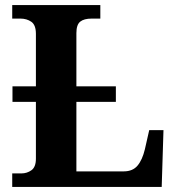

<svg xmlns="http://www.w3.org/2000/svg" viewBox="-20 -734 694 754"><path d="M28 0V-53H64Q86 -53 103.5 -65.5Q121 -78 121 -111V-334H29V-395H121V-601Q121 -636 103 -648.5Q85 -661 60 -661H28V-714H374V-661H340Q310 -661 295 -649Q280 -637 280 -604V-395H435V-334H280V-61H466Q501 -61 520 -83.5Q539 -106 549 -148L566 -223H622L615 0Z"/></svg>

Font: Noto Serif
Style: Bold
Weight: 700
Designer: Monotype Design Team
Foundry: Monotype Imaging Inc.
Version: Version 2.014